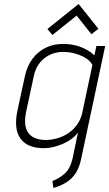

<svg xmlns="http://www.w3.org/2000/svg" viewBox="-20 -729 546 960"><path d="M472 -585 373 -709 217 -584 242 -554 363 -651 437 -558ZM386 64 506 -499H462L452 -452Q433 -470 409 -482.5Q385 -495 360 -501.5Q335 -508 311 -509Q257 -512 214.5 -493Q172 -474 143.5 -436.5Q115 -399 104 -346L67 -175Q48 -84 82.5 -36Q117 12 200 12Q223 12 247.5 6Q272 0 296 -10.5Q320 -21 339 -35.5Q358 -50 370 -67L343 63Q337 89 327 108Q317 127 303 139.5Q289 152 273.5 161Q258 170 242 176L247 211Q288 199 316 180Q344 161 361 132.5Q378 104 386 64ZM442 -404 391 -164Q384 -132 365.5 -106Q347 -80 321.5 -63Q296 -46 266 -37.5Q236 -29 206 -29Q167 -30 142 -45.5Q117 -61 109 -91.5Q101 -122 110 -167L148 -344Q155 -380 171.5 -404.5Q188 -429 209.5 -443.5Q231 -458 256 -464.5Q281 -471 305 -469Q323 -469 343 -464.5Q363 -460 382.5 -452Q402 -444 417.5 -432.5Q433 -421 442 -404Z"/></svg>

Font: Advent Pro Light
Style: Italic
Weight: 300
Italic angle: -12°
Version: Version 3.000